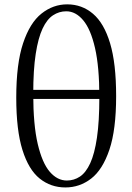

<svg xmlns="http://www.w3.org/2000/svg" viewBox="-20 -825 593 860"><path d="M272.8 14.6Q207.5 14.6 157.8 -25.2Q108.1 -65.1 80.5 -153.5Q52.8 -241.9 52.8 -387.6Q52.8 -539.7 83.4 -631.3Q113.9 -723 165.9 -764.2Q217.9 -805.5 280.9 -805.5Q347 -805.5 396.5 -763.4Q446 -721.4 473.1 -631.3Q500.2 -541.2 500.2 -394.7Q500.2 -244 470 -154.5Q439.8 -64.9 388.4 -25.1Q337 14.6 272.8 14.6ZM279.3 -16.4Q311.4 -16.4 338 -34Q364.6 -51.6 384.1 -93.8Q403.6 -135.9 414.3 -208.6Q425 -281.2 425 -390.5Q425 -525 405.7 -609.4Q386.5 -693.8 352.8 -734.1Q319.1 -774.4 276.8 -774.4Q244.7 -774.4 217.5 -756.5Q190.3 -738.7 170.7 -696.9Q151 -655.1 140 -583.7Q128.9 -512.3 128.9 -404.9Q128.9 -265.7 149 -180.2Q169.2 -94.6 203 -55.5Q236.8 -16.4 279.3 -16.4ZM80.2 -381.9V-422.4H476.1V-381.9Z"/></svg>

Font: Noto Serif KR ExtraLight
Style: Regular
Weight: 200
Designer: Ryoko NISHIZUKA 西塚涼子 (kana & ideographs); Frank Grießhammer (Latin, Greek & Cyrillic); Wenlong ZHANG 张文龙 (bopomofo); San
Foundry: Adobe
Version: Version 2.002-H1;hotconv 1.1.0;makeotfexe 2.6.0